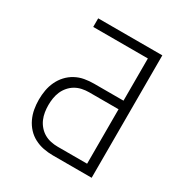

<svg xmlns="http://www.w3.org/2000/svg" viewBox="-158 -790 866 910"><g transform="rotate(30 275.0 -335.0)"><path d="M257 0Q231 0 205.5 -5Q180 -10 157 -22Q134 -34 116.5 -53Q99 -72 88 -95.5Q77 -119 72.5 -144.5Q68 -170 68 -196Q68 -222 72.5 -247.5Q77 -273 88 -296.5Q99 -320 116.5 -339Q134 -358 157 -370.5Q180 -383 205.5 -387.5Q231 -392 257 -392H418V-623H119V-670H470V0ZM418 -47V-345H257Q238 -345 219 -341Q200 -337 183.5 -327.5Q167 -318 154 -303Q141 -288 133.5 -270.5Q126 -253 123 -234Q120 -215 120 -196Q120 -177 123 -158Q126 -139 133.5 -121.5Q141 -104 154 -89Q167 -74 183.5 -64.5Q200 -55 219 -51Q238 -47 257 -47Z"/></g></svg>

Font: Lode Dark Term
Style: Regular
Weight: 400
Monospace: yes
Designer: Belleve Invis
Foundry: Belleve Invis
Version: Version 29.2.0